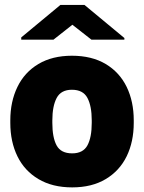

<svg xmlns="http://www.w3.org/2000/svg" viewBox="-20 -770 600 799"><path d="M22.9 0ZM279.3 -538.1Q361.8 -538.1 419.7 -503.7Q477.5 -469.2 507.1 -408.4Q536.6 -347.7 536.6 -269V-258.8Q536.6 -180.2 507.1 -119.6Q477.5 -59.1 419.9 -24.7Q362.3 9.8 280.3 9.8Q198.2 9.8 140.1 -24.7Q82 -59.1 52.5 -119.6Q22.9 -180.2 22.9 -258.8V-269Q22.9 -347.2 52.5 -408.2Q82 -469.2 139.9 -503.7Q197.8 -538.1 279.3 -538.1ZM280.3 -131.8Q325.7 -131.8 343.8 -165Q361.8 -198.2 361.8 -258.8V-269Q361.8 -328.6 343.8 -362.5Q325.7 -396.5 279.3 -396.5Q233.9 -396.5 215.8 -362.3Q197.8 -328.1 197.8 -269V-258.8Q197.8 -197.8 215.6 -164.8Q233.4 -131.8 280.3 -131.8ZM497.6 -605H360.4L281.2 -667L202.6 -605H68.4V-614.3L231.4 -749.5H331.5L497.6 -611.8Z"/></svg>

Font: Heebo Black
Style: Regular
Weight: 900
Designer: Oded Ezer
Foundry: Meir Sadan
Version: Version 2.001; ttfautohint (v1.5.14-ce02) -l 8 -r 50 -G 200 